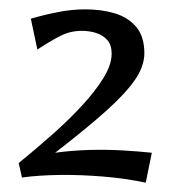

<svg xmlns="http://www.w3.org/2000/svg" viewBox="-20 -849 365 411"><path d="M292 -458Q249 -467 201.5 -471Q154 -475 108.5 -474.5Q63 -474 27 -469L20 -500Q57 -530 92.5 -561.5Q128 -593 156.5 -624Q185 -655 202 -683Q219 -711 219 -734Q219 -753 209.5 -763.5Q200 -774 185.5 -778.5Q171 -783 155 -783Q131 -783 110 -772.5Q89 -762 60 -743L46 -809Q77 -818 106 -823.5Q135 -829 162 -829Q197 -829 225.5 -820.5Q254 -812 271.5 -791.5Q289 -771 289 -735Q289 -707 268.5 -677.5Q248 -648 206 -610.5Q164 -573 98 -522Q134 -527 171.5 -528Q209 -529 243 -527Q277 -525 305 -522Z"/></svg>

Font: Marhey
Style: Regular
Weight: 400
Designer: Nur Syamsi & Bustanul Arifin
Foundry: Namelatype
Version: Version 1.000; ttfautohint (v1.8.4.7-5d5b)